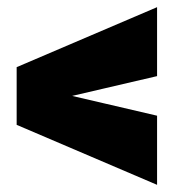

<svg xmlns="http://www.w3.org/2000/svg" viewBox="-20 -511 503 536"><path d="M418.5 5V-188L94.5 -263.5V-223L418.5 -298.5V-491L26.5 -323.5V-162.5Z"/></svg>

Font: Anybody UltraCondensed Thin Black
Style: Regular
Weight: 900
Version: Version 1.111